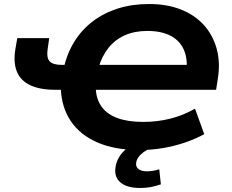

<svg xmlns="http://www.w3.org/2000/svg" viewBox="-20 -736 1153 956"><path d="M676 11Q551 11 464.5 -27Q378 -65 332.5 -133Q287 -201 283 -292L306 -289H254Q179 -289 131 -311.5Q83 -334 64.5 -378.5Q46 -423 56 -488L66 -546H225L217 -490Q211 -449 227 -431Q243 -413 287 -413H321L297 -395Q314 -471 351 -530Q388 -589 443 -630.5Q498 -672 568 -694Q638 -716 723 -716Q811 -716 880 -689Q949 -662 994.5 -612Q1040 -562 1059 -493Q1078 -424 1064 -340L1056 -289H440L457 -293Q460 -239 487.5 -202.5Q515 -166 566.5 -147.5Q618 -129 693 -129Q764 -129 829 -145.5Q894 -162 951 -195L997 -68Q953 -44 900 -26Q847 -8 790 1.5Q733 11 676 11ZM713 -582Q651 -582 602 -560.5Q553 -539 520 -497.5Q487 -456 470 -397L450 -413H950L904 -352Q918 -427 899.5 -478Q881 -529 834 -555.5Q787 -582 713 -582ZM678 200Q613 200 580.5 173Q548 146 555 99Q560 54 596 17Q632 -20 694 -44L734 0Q712 9 695.5 21Q679 33 669.5 46.5Q660 60 658 74Q655 95 670 106Q685 117 711 117Q727 117 741.5 114.5Q756 112 773 107L781 182Q754 191 730.5 195.5Q707 200 678 200Z"/></svg>

Font: Nunito Sans 10pt SemiExpanded ExtraBold
Style: Italic
Weight: 800
Width: 6
Italic angle: -9°
Designer: Vernon Adams
Foundry: Vernon Adams
Version: Version 3.101;gftools[0.9.27]